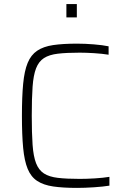

<svg xmlns="http://www.w3.org/2000/svg" viewBox="-20 -909 617 937"><path d="M356 8Q287 8 239.5 1Q192 -6 161.5 -26Q131 -46 115 -85Q99 -124 93 -187Q87 -250 87 -344Q87 -437 93 -500Q99 -563 115 -602Q131 -641 161.5 -661.5Q192 -682 239.5 -689Q287 -696 356 -696Q395 -696 438 -692.5Q481 -689 510 -683V-642Q479 -647 440 -649.5Q401 -652 369 -652Q305 -652 262.5 -647Q220 -642 194.5 -625.5Q169 -609 156 -575.5Q143 -542 139 -485.5Q135 -429 135 -344Q135 -259 139 -202.5Q143 -146 156 -112.5Q169 -79 194.5 -62.5Q220 -46 262.5 -41Q305 -36 369 -36Q403 -36 443.5 -38.5Q484 -41 514 -46V-3Q483 2 438.5 5Q394 8 356 8ZM304 -824V-889H355V-824Z"/></svg>

Font: Saira ExtraLight
Style: Regular
Weight: 200
Designer: Hector Gatti with collaboration of the Omnibus-Type team
Foundry: Omnibus-Type
Version: Version 1.100; ttfautohint (v1.8.3)